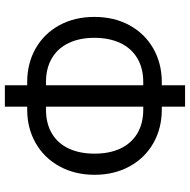

<svg xmlns="http://www.w3.org/2000/svg" viewBox="-16 -744 789 798"><g transform="rotate(90 379.0 -345.5)"><path d="M707 -343.8Q707 -262.2 672.1 -198.2Q637.2 -134.3 575.4 -98.9Q513.7 -63.5 435.5 -63.5H423.8V29.3H335V-63.5H322.3Q243.7 -63.5 181.9 -98.6Q120.1 -133.8 85.4 -197.3Q50.8 -260.7 50.8 -342.8Q50.8 -424.8 85.4 -488.5Q120.1 -552.2 182.1 -587.6Q244.1 -623 322.3 -623H335V-719.7H423.8V-623H435.5Q513.7 -623 575.4 -587.9Q637.2 -552.7 672.1 -489Q707 -425.3 707 -343.8ZM137.7 -342.8Q137.7 -281.7 159.2 -236.3Q180.7 -190.9 222.2 -166.3Q263.7 -141.6 322.3 -141.6H335V-545.9H322.3Q263.7 -545.9 222.2 -521Q180.7 -496.1 159.2 -450.2Q137.7 -404.3 137.7 -342.8ZM435.5 -141.6Q494.1 -141.6 535.4 -166.3Q576.7 -190.9 597.9 -236.3Q619.1 -281.7 619.1 -343.8Q619.1 -405.3 597.9 -450.7Q576.7 -496.1 535.4 -521Q494.1 -545.9 435.5 -545.9H423.8V-141.6Z"/></g></svg>

Font: Pretendard
Style: Regular
Weight: 400
Designer: Base glyphs from Inter by Rasmus Andersson; Hangeul glyphs from Noto Sans CJK(Source Han Sans) by Jang Soo-young and Kan
Foundry: Kil Hyung-jin
Version: Version 1.309